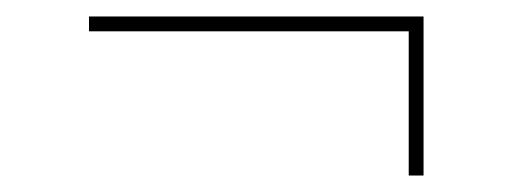

<svg xmlns="http://www.w3.org/2000/svg" viewBox="-20 -372 622 233"><path d="M476 -159V-334H88V-352H494V-159Z"/></svg>

Font: Display Extralight
Style: Regular
Weight: 200
Designer: Latin by Veronika Burian and Jose Scaglione. Greek by Irene Vlachou. Cyrillic by Vera Evstafieva.
Foundry: TypeTogether
Version: Version 3.002